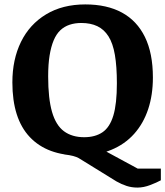

<svg xmlns="http://www.w3.org/2000/svg" viewBox="-20 -686 748 869"><path d="M602 163Q576 163 553 155.5Q530 148 507 135L358 43Q346 35 336 29.5Q326 24 311 20Q296 16 271 13L448 -7L603 77H708V130Q690 140 660 151.5Q630 163 602 163ZM341 18Q194 18 115 -65.5Q36 -149 36 -313Q36 -417 75 -496.5Q114 -576 188.5 -621Q263 -666 366 -666Q464 -666 532 -629Q600 -592 636 -518.5Q672 -445 672 -335Q672 -256 650.5 -191.5Q629 -127 587 -80Q545 -33 483 -7.5Q421 18 341 18ZM361 -65Q411 -65 444 -87.5Q477 -110 493 -163Q509 -216 509 -309Q509 -385 500 -437.5Q491 -490 471 -521.5Q451 -553 420.5 -567.5Q390 -582 348 -582Q319 -582 295 -574Q271 -566 253 -549Q235 -532 223 -503.5Q211 -475 204.5 -435Q198 -395 198 -340Q198 -240 215.5 -179.5Q233 -119 269.5 -92Q306 -65 361 -65Z"/></svg>

Font: Faustina
Style: Bold
Weight: 700
Designer: Alfonso Garcia
Foundry: http://www.omnibus-type.com
Version: Version 1.200